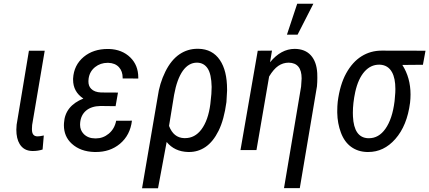

<svg xmlns="http://www.w3.org/2000/svg" viewBox="-20 -798 2283 1021"><path d="M217.8 -528.3 150.9 -133.3 149.9 -113.8Q149.9 -111.3 149.9 -109.4Q149.9 -72.8 179.7 -72.8Q191.9 -72.8 212.9 -77.6L206.5 -2.9Q182.1 4.9 156.7 4.9Q153.8 4.9 150.9 4.9Q106.4 3.9 84.5 -32.2Q66.9 -61 66.9 -108.4Q66.9 -121.1 68.4 -134.8L133.8 -528.3Z M514.2 -234.4Q465.8 -233.4 437.7 -209.7Q409.7 -186 406.2 -144.5Q405.8 -139.2 405.8 -134.3Q405.8 -105.5 425.3 -85.4Q448.7 -62 486.8 -62Q488.3 -62 489.7 -62Q527.8 -62 558.1 -86.9Q589.4 -112.8 597.7 -155.8L681.6 -156.2Q672.4 -79.1 617.7 -33.2Q564.9 10.7 488.8 10.3Q485.4 10.3 482.4 10.3Q407.7 8.3 361.8 -33.7Q319.8 -71.8 319.8 -132.3Q319.8 -138.2 320.3 -144Q325.7 -234.9 423.3 -273.9Q368.7 -310.1 368.7 -374Q368.7 -377.4 368.7 -380.4Q372.6 -451.7 425.3 -495.6Q476.1 -537.6 552.7 -537.6Q556.2 -537.6 559.6 -537.6Q629.4 -535.2 673.3 -492.2Q715.3 -450.7 715.3 -386.2Q715.3 -383.3 715.3 -380.4L632.3 -380.9Q632.3 -382.3 632.3 -384.3Q632.3 -418.9 612.8 -440.4Q592.3 -462.9 555.7 -463.9Q554.2 -463.9 552.2 -463.9Q514.2 -463.9 485.8 -441.4Q456.5 -418 451.2 -379.9Q450.2 -373 450.2 -366.7Q449.7 -340.8 464.4 -326.2Q481.9 -307.6 517.6 -306.2L607.4 -305.7L594.7 -233.4Z M878.9 -128.4Q902.8 -65.4 959 -63.5Q961.4 -63.5 964.4 -63.5Q1016.1 -63.5 1050.8 -109.4Q1087.4 -158.2 1098.6 -245.1L1099.6 -255.4Q1105.5 -300.3 1105.5 -335.9Q1104 -404.3 1084.2 -434.1Q1064.5 -463.9 1028.8 -464.8Q1027.8 -464.8 1026.9 -464.8Q983.4 -464.8 952.1 -421.4Q920.9 -377 905.8 -293.5ZM818.4 -281.7Q828.1 -354 859.1 -416.7Q890.1 -479.5 935.1 -509.8Q978 -538.6 1030.3 -538.6Q1032.7 -538.6 1035.2 -538.6Q1109.9 -537.1 1149.4 -478.5Q1187.5 -422.4 1187.5 -322.8Q1187.5 -318.8 1187.5 -315.4L1184.1 -255.4Q1171.4 -161.1 1142.3 -102.5Q1113.3 -43.9 1072.3 -16.1Q1033.2 10.3 985.4 10.3Q982.9 10.3 980.5 10.3Q908.2 8.3 866.2 -43L820.3 203.1H735.4Z M1426.3 -528.8 1416 -466.8Q1474.1 -538.1 1547.4 -538.1Q1602.5 -537.6 1633.1 -503.7Q1663.6 -469.7 1667 -409.2Q1667.5 -396.5 1667.5 -383.8Q1667.5 -361.3 1665.5 -338.9L1574.2 202.6H1490.2L1581.1 -337.4L1584 -380.9Q1584 -463.4 1515.6 -464.8Q1484.9 -464.8 1459.7 -447.5Q1434.6 -430.2 1411.1 -391.1L1343.8 0H1258.8L1350.6 -528.3ZM1560.5 -778.3H1646.5L1562.5 -613.8H1505.9Z M1856.9 -178.7Q1862.3 -66.4 1937 -63Q1939.5 -63 1941.9 -63Q1994.1 -63 2029.3 -112.8Q2066.4 -165 2078.1 -259.3L2079.1 -270L2082 -305.2Q2082.5 -314.9 2082.5 -324.7Q2082.5 -381.8 2064.5 -414.1Q2043.5 -452.1 2000 -454.1Q1997.6 -454.1 1995.6 -454.1Q1951.7 -454.1 1918.9 -418Q1884.8 -379.9 1869.1 -309.1Q1856.4 -249.5 1856.4 -198.2Q1856.4 -188.5 1856.9 -178.7ZM2229 -453.6 2119.6 -452.6Q2163.1 -384.3 2163.1 -295.4Q2163.1 -274.4 2160.6 -252Q2145 -129.9 2082 -58.6Q2021 10.7 1937.5 10.3Q1934.6 10.3 1931.6 10.3Q1882.8 8.8 1847.2 -17.1Q1811.5 -43 1793 -92.3Q1774.4 -141.6 1773.4 -198.7Q1773.4 -203.1 1773.4 -207.5Q1773.4 -233.4 1775.9 -256.8Q1787.6 -348.1 1821 -408.4Q1854.5 -468.8 1902.6 -498.8Q1950.7 -528.8 2009.3 -528.8L2242.7 -528.3Z"/></svg>

Font: MAUL Condensed Italic
Style: Condenced Regular Italic
Weight: 400
Italic angle: -12°
Designer: MAUL
Version: Version 1.0; 2020; ttfautohint (v1.8.3)